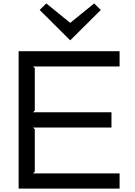

<svg xmlns="http://www.w3.org/2000/svg" viewBox="-20 -1112 795 1132"><path d="M685.1 -89.8V0H89.8V-810.1H685.1V-720.2H174.8L185.1 -710V-460L174.8 -450.2H637.2V-359.9H174.8L185.1 -350.1V-100.1L174.8 -89.8ZM535.2 -1091.8 574.2 -1053.2 395 -875H393.1L213.9 -1053.2L252.9 -1091.8L393.1 -978H395Z"/></svg>

Font: Sinkin Sans 400 Regular
Style: Regular
Weight: 400
Designer: Keith Bates
Foundry: K-Type
Version: Sinkin Sans (version 1.0)  by Keith Bates   •   © 2014   www